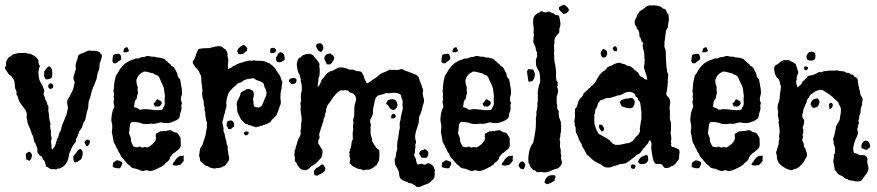

<svg xmlns="http://www.w3.org/2000/svg" viewBox="-25 -682 3591 786"><path d="M95 -61Q106 -56 106 -45Q103 -27 95 -24Q90 -26 87.5 -27Q85 -28 83 -29Q81 -41 81 -44.5Q81 -48 81 -50Q81 -55 85 -55Q89 -59 91 -60ZM304 -72Q315 -67 313.5 -52Q312 -37 306 -29L294 -21Q288 -17 281 -17Q276 -22 275 -33.5Q274 -45 281 -49Q285 -54 287.5 -57.5Q290 -61 292 -64Q297 -71 304 -72ZM334 -84Q328 -82 326 -89Q325 -94 320 -98Q322 -103 326 -107Q330 -111 336 -110Q346 -107 342.5 -98Q339 -89 334 -84ZM176 -411Q187 -406 188.5 -392.5Q190 -379 188 -366Q183 -360 176 -358.5Q169 -357 162 -357L156 -369V-389Q161 -395 165 -401.5Q169 -408 176 -411ZM182 -341Q187 -342 193 -333Q195 -318 179 -318Q171 -323 172.5 -331.5Q174 -340 182 -341ZM79 -466Q84 -463 87 -463Q97 -463 105 -459Q107 -457 109 -456.5Q111 -456 113 -455Q121 -450 124 -446.5Q127 -443 129 -440Q134 -434 132 -428Q133 -426 133 -424Q133 -422 134 -419Q136 -414 139 -412Q137 -409 136 -406Q135 -403 134 -398Q133 -393 133 -389.5Q133 -386 132 -383Q133 -378 133 -374Q133 -370 134 -366Q136 -351 145 -338Q150 -332 151 -326L154 -319Q154 -317 155 -315.5Q156 -314 156 -312Q156 -310 156 -308Q156 -306 155 -304Q151 -295 157 -287Q160 -282 159 -278L165 -267Q167 -264 169 -254Q175 -248 173 -236Q172 -227 175 -217Q175 -211 175.5 -205.5Q176 -200 177 -195L180 -182Q182 -174 181 -169Q180 -166 180.5 -160.5Q181 -155 183 -152Q182 -145 184 -143Q182 -134 184 -128Q187 -118 186 -112Q184 -107 184 -104.5Q184 -102 184 -100Q186 -90 186 -79Q185 -74 190 -70Q195 -79 199 -83Q201 -87 202.5 -91Q204 -95 205 -100Q205 -104 208 -107Q207 -112 209 -114.5Q211 -117 213 -119Q215 -126 216 -131.5Q217 -137 219 -140Q224 -147 225 -151Q225 -159 228 -163Q230 -169 231 -174Q238 -190 241 -197.5Q244 -205 246 -210Q250 -221 251 -230Q254 -238 253 -240.5Q252 -243 252 -247Q252 -250 251 -254.5Q250 -259 250 -262Q250 -274 256 -281Q262 -288 265 -298Q273 -310 276 -322.5Q279 -335 281 -346Q273 -358 277 -372Q281 -386 286 -400Q284 -405 285 -407Q285 -412 284 -414L287 -426Q288 -428 288.5 -431Q289 -434 290 -436Q292 -439 292.5 -442.5Q293 -446 294 -449Q294 -455 299.5 -458.5Q305 -462 311 -464Q319 -466 321 -468Q327 -471 328 -471Q336 -475 339 -475H343Q346 -474 352 -474H360H363H369Q371 -473 373.5 -472Q376 -471 379 -470Q385 -469 385 -463Q390 -463 391.5 -457.5Q393 -452 391 -446Q389 -439 387 -432.5Q385 -426 383 -423Q383 -414 382 -404Q381 -394 376 -387L373 -374Q371 -366 371 -361Q363 -341 361.5 -336Q360 -331 358 -328Q354 -324 354 -316Q350 -312 349 -302Q347 -295 346.5 -292Q346 -289 345 -287Q337 -266 337 -255Q337 -241 333 -230Q330 -222 328.5 -214Q327 -206 326 -201Q325 -189 316 -179Q316 -175 313 -169Q312 -162 308 -156L299 -144Q298 -141 298 -138.5Q298 -136 296 -134Q294 -132 293.5 -129Q293 -126 292 -123Q286 -115 286 -108Q286 -99 279 -94Q272 -84 270 -79.5Q268 -75 266 -71Q263 -61 259 -55Q258 -50 257 -45Q256 -40 255 -35Q252 -23 248 -16Q244 -12 242 -8Q227 9 208 9Q207 12 204 12Q203 12 202.5 11.5Q202 11 201 11Q197 10 191 10Q189 11 186 11Q184 11 184 10Q174 7 173 4Q171 2 169 2Q167 2 165 1Q162 -4 160 -15Q158 -25 152 -28Q148 -38 145 -42Q139 -43 135 -49Q133 -51 131.5 -53.5Q130 -56 128 -59Q128 -66 128 -71Q128 -76 126 -79Q124 -82 123 -86Q122 -90 121 -94Q117 -97 116 -100.5Q115 -104 114 -109Q112 -119 110 -125Q109 -128 106 -131Q103 -142 101 -147Q99 -152 98 -155Q95 -160 92.5 -166.5Q90 -173 88 -179Q86 -185 87 -190Q83 -196 84 -205Q86 -214 84 -220Q82 -227 81 -228Q79 -231 77 -235Q68 -246 59.5 -258Q51 -270 48 -285Q47 -290 42 -295Q44 -301 42 -310Q38 -316 37 -321Q36 -326 36 -329Q36 -336 35 -337Q35 -344 34 -348.5Q33 -353 31 -357Q28 -360 25.5 -363.5Q23 -367 21 -371Q11 -376 7 -384Q6 -386 4.5 -388Q3 -390 1 -393Q-8 -403 -3 -409Q-1 -411 -0.5 -415.5Q0 -420 0 -423V-428Q2 -433 3 -435.5Q4 -438 5 -439Q10 -448 17 -451Q20 -453 23 -455Q26 -457 28 -459Q39 -462 43.5 -463.5Q48 -465 53 -465H57H64Q68 -465 71 -465Q74 -465 79 -466Z M437 -15 453 -26 463 -24Q466 -21 471 -21Q478 -15 474 -8Q472 -4 470.5 -0.5Q469 3 467 6Q464 7 458 7Q449 7 437 2Q436 -1 436.5 -3.5Q437 -6 437 -8Q437 -10 437.5 -11.5Q438 -13 437 -15ZM579 -78Q582 -80 585 -81.5Q588 -83 590 -85Q592 -87 595 -89Q598 -91 601 -93Q603 -98 605.5 -99.5Q608 -101 610 -104Q615 -115 613 -121Q612 -124 612.5 -127Q613 -130 613 -134L629 -143Q631 -145 634 -145Q635 -145 636 -144.5Q637 -144 638 -144Q642 -146 647 -146Q650 -146 651 -145Q658 -147 662.5 -148Q667 -149 674 -149L680 -146Q682 -144 685 -142Q688 -140 693 -140Q698 -140 702 -136Q706 -132 707 -129Q714 -119 714 -117Q715 -109 714.5 -106Q714 -103 715 -101Q715 -98 715 -89Q715 -80 710 -74L697 -63Q691 -57 688 -56Q685 -55 683 -52.5Q681 -50 679 -48L672 -39Q670 -30 667 -26.5Q664 -23 660 -20Q656 -17 652.5 -14Q649 -11 647 -6Q642 -6 640 -3Q635 2 632 2Q620 8 609.5 13Q599 18 586 18Q580 15 574 15Q570 15 568 16Q564 18 560 18Q553 17 548 15Q543 13 537 10L528 8Q515 7 510 0Q506 -6 499 -9Q494 -14 489.5 -20Q485 -26 480 -31Q470 -40 465 -55Q461 -58 459.5 -62Q458 -66 456 -71Q455 -72 451 -79Q450 -83 446 -91Q442 -95 440 -102Q438 -113 437.5 -117.5Q437 -122 436 -126L433 -139Q433 -142 433 -145.5Q433 -149 434 -152Q436 -170 432 -182Q431 -186 431 -189.5Q431 -193 431 -196Q432 -212 435 -223.5Q438 -235 443 -245Q443 -249 442 -252Q440 -260 440 -265Q440 -270 442 -275Q440 -282 440.5 -286.5Q441 -291 442 -298Q440 -302 440 -309Q441 -323 442.5 -338.5Q444 -354 448 -366Q448 -372 452 -376Q455 -379 458 -385Q462 -393 463 -394L470 -404Q485 -423 499 -429Q504 -433 507.5 -434Q511 -435 513 -436L522 -439Q524 -440 527.5 -441.5Q531 -443 535 -443Q538 -443 540 -442Q552 -449 567 -449Q573 -453 579 -453Q583 -453 591 -451Q600 -449 601 -450H604Q611 -450 615 -447Q637 -447 652 -438Q652 -434 658 -432Q660 -430 661.5 -428.5Q663 -427 664 -425Q668 -423 671.5 -420Q675 -417 677 -412Q688 -408 691 -400Q693 -395 695.5 -391Q698 -387 700 -383Q702 -376 702.5 -373.5Q703 -371 703 -368Q704 -366 708 -362Q711 -359 713 -356Q713 -350 715 -342Q717 -334 717 -328Q719 -323 719.5 -315.5Q720 -308 720 -300Q720 -296 718 -290Q713 -276 718 -265Q722 -258 717 -252Q720 -236 716 -228Q714 -223 713 -217.5Q712 -212 711 -207Q709 -196 705 -196Q704 -194 699 -191Q694 -188 688 -185.5Q682 -183 676 -181Q670 -179 668 -179Q666 -178 661 -178Q657 -178 653 -178.5Q649 -179 644 -179Q640 -180 637.5 -180.5Q635 -181 633 -181Q631 -181 630 -180.5Q629 -180 628 -180Q622 -178 616.5 -177Q611 -176 606 -175H602Q597 -175 594 -176Q586 -174 574 -174Q571 -174 562 -175Q553 -176 550 -179Q542 -181 532 -182Q522 -183 515 -183Q508 -178 507 -170Q506 -165 506 -160.5Q506 -156 505 -151Q504 -146 503.5 -141Q503 -136 505 -131Q507 -126 509 -121.5Q511 -117 511 -112Q511 -102 516 -92Q518 -90 519.5 -87.5Q521 -85 522 -82Q531 -79 539 -79Q542 -82 547 -82Q548 -82 552 -80Q556 -78 558 -78Q563 -78 566 -81Q571 -79 572 -79Q573 -79 574 -79Q578 -79 579 -78ZM640 -336 638 -340Q635 -346 632.5 -351.5Q630 -357 628 -363Q623 -374 609 -377Q607 -379 604 -381Q602 -381 601 -382L588 -385Q583 -387 577.5 -388Q572 -389 567 -389Q563 -389 562 -388Q559 -384 554 -384Q543 -375 540.5 -370.5Q538 -366 537 -364L533 -354Q534 -346 534.5 -340Q535 -334 538 -329Q540 -324 538 -319Q539 -316 539 -310Q539 -304 540 -301Q537 -291 537 -291Q536 -286 535.5 -282Q535 -278 533 -276Q527 -270 526 -262Q526 -256 525 -253Q524 -251 524 -248.5Q524 -246 523 -244Q528 -242 536 -240Q544 -236 546 -233H554Q560 -235 563 -235Q566 -235 568 -235Q575 -235 581.5 -234.5Q588 -234 596 -233Q601 -232 607 -231.5Q613 -231 618 -231Q621 -231 624.5 -231Q628 -231 631 -232Q641 -232 641 -236Q641 -238 642 -239.5Q643 -241 644 -243Q649 -248 649.5 -257Q650 -266 649 -269Q649 -283 650 -287Q650 -294 649 -297Q648 -308 646.5 -317.5Q645 -327 640 -336ZM610 -245Q603 -256 604 -258.5Q605 -261 608 -262Q609 -264 610.5 -265Q612 -266 613 -268Q614 -270 615 -271.5Q616 -273 617 -275H619Q623 -275 625 -273Q627 -271 629 -270.5Q631 -270 633 -269Q640 -261 635 -254Q630 -247 622 -245Q618 -247 616 -247Q614 -247 610 -245ZM727 -45Q728 -40 727 -35Q726 -30 727 -28Q729 -24 723 -18Q712 -5 710 -6H705Q699 -4 695 -4Q690 -4 685.5 -5.5Q681 -7 682 -11Q682 -14 686 -17Q693 -24 694 -29Q701 -37 705.5 -40Q710 -43 713 -44Q716 -44 719.5 -44Q723 -44 727 -45ZM462 -462Q467 -460 468 -457Q469 -454 471 -449Q473 -437 465 -434Q458 -430 451 -423H447H440Q439 -424 435 -431Q436 -442 436.5 -447Q437 -452 439 -457Q446 -461 450 -461.5Q454 -462 462 -462ZM499 -487Q498 -483 500 -480Q504 -477 502 -472Q498 -470 495 -469Q494 -468 493 -468H480Q481 -488 493 -488Q497 -488 499 -487Z M906 -164 903 -165Q902 -172 904 -178Q906 -182 905 -185Q914 -189 919 -189Q926 -189 930 -183Q937 -174 931 -163Q923 -156 921 -154.5Q919 -153 917 -153Q909 -153 908 -156.5Q907 -160 906 -164ZM908 -400Q922 -403 926 -409Q930 -413 935 -413Q943 -419 944 -418Q954 -423 957 -424Q959 -424 960.5 -424.5Q962 -425 964 -425Q968 -427 971 -428Q974 -429 975 -429Q990 -434 995 -434H998Q1000 -434 1001.5 -433.5Q1003 -433 1005 -433Q1007 -433 1015 -435Q1019 -434 1022 -433.5Q1025 -433 1029 -433Q1036 -433 1043 -433Q1050 -433 1058 -431Q1064 -430 1070 -425Q1078 -425 1082 -419Q1090 -415 1090 -413Q1099 -407 1105 -396Q1108 -391 1110.5 -387Q1113 -383 1117 -378Q1123 -371 1125 -361Q1127 -352 1131 -348Q1130 -340 1129 -332.5Q1128 -325 1127 -317Q1123 -305 1123 -287Q1123 -284 1123 -280Q1123 -276 1124 -272Q1125 -263 1124 -256Q1119 -245 1117.5 -239Q1116 -233 1114 -228Q1112 -223 1110 -218.5Q1108 -214 1106 -209Q1098 -202 1095 -198Q1093 -196 1091.5 -194.5Q1090 -193 1088 -192Q1083 -182 1073 -177Q1063 -172 1051 -170Q1050 -167 1045 -167H1043Q1040 -168 1036 -164Q1028 -164 1026 -162Q1025 -161 1022 -161Q1020 -161 1015 -164Q1008 -164 1003 -168Q999 -170 993 -170Q991 -172 989 -173Q987 -174 982 -174Q974 -179 970 -184Q966 -189 961 -194Q954 -210 951 -215Q948 -219 946 -227V-237Q944 -241 946 -245Q941 -258 948 -271Q950 -274 951 -277Q952 -280 954 -283Q957 -288 959 -294Q958 -302 964.5 -305.5Q971 -309 976 -312Q979 -314 983.5 -316Q988 -318 993 -318Q998 -318 1001 -315Q1007 -311 1010 -311Q1015 -303 1014 -293Q1013 -283 1011 -276Q1012 -271 1012.5 -266Q1013 -261 1013 -256Q1013 -246 1021 -243Q1030 -242 1033 -242Q1036 -242 1038 -243Q1046 -248 1047.5 -250.5Q1049 -253 1050 -256Q1051 -260 1055 -268Q1059 -280 1062 -285Q1066 -290 1066 -300Q1066 -306 1065 -309Q1063 -313 1063 -317Q1058 -322 1057 -328.5Q1056 -335 1054 -340Q1046 -348 1034 -351Q1023 -354 1013 -362Q1003 -361 992 -359Q981 -357 971 -352Q966 -347 961 -345Q956 -343 948 -340L941 -333Q938 -329 933 -327Q928 -322 924.5 -318Q921 -314 918 -311Q910 -303 905.5 -286.5Q901 -270 901 -258Q904 -251 901 -243Q896 -226 895 -218Q892 -212 890 -201Q889 -191 887 -189Q885 -183 885.5 -179Q886 -175 887 -172L890 -158V-145Q895 -136 896 -125Q897 -120 898.5 -114Q900 -108 902 -103Q902 -91 905 -88Q907 -86 907 -82Q907 -78 907 -73Q907 -69 909 -61Q909 -57 909.5 -53.5Q910 -50 911 -45Q916 -32 910 -22L896 -4Q894 -3 892.5 -2.5Q891 -2 889 -1Q885 1 881 4H878Q873 4 871 6H862Q860 7 858.5 7Q857 7 855 8Q838 6 832.5 3Q827 0 825 -2Q818 -2 814 -6L803 -16Q797 -19 794 -25Q794 -33 793 -35L790 -44Q791 -54 792.5 -63Q794 -72 796 -77Q798 -79 799 -81Q800 -83 801 -85L803 -87Q806 -97 809.5 -107Q813 -117 816 -127L821 -156Q822 -158 822 -164V-181Q821 -184 819.5 -188.5Q818 -193 818 -198Q816 -204 816 -208Q816 -213 815.5 -217.5Q815 -222 814 -227Q811 -234 813 -240Q808 -256 809 -264Q809 -272 805 -278Q803 -288 802.5 -295.5Q802 -303 804 -311Q802 -317 803 -322Q803 -325 802.5 -327.5Q802 -330 801 -334Q800 -341 799.5 -347.5Q799 -354 799 -360Q799 -373 794 -379Q789 -392 784.5 -397.5Q780 -403 775 -406L770 -415Q765 -420 764 -426Q763 -432 771 -440Q776 -454 779 -462.5Q782 -471 787 -481Q799 -484 809.5 -484.5Q820 -485 832 -485Q837 -487 843.5 -488Q850 -489 856 -491Q861 -492 864.5 -492.5Q868 -493 872 -493Q882 -493 888 -487Q890 -484 893 -482.5Q896 -481 899 -479Q909 -465 906 -454Q908 -449 909 -442Q910 -435 909 -428Q908 -421 908 -414Q908 -407 908 -400ZM993 -141Q994 -128 979 -128Q971 -136 974 -136V-140Q979 -144 984 -144Q987 -144 989 -143Q991 -142 993 -141ZM974 -498Q988 -487 987.5 -482Q987 -477 984 -472Q979 -470 978 -468Q974 -464 971 -462Q968 -460 961 -460Q955 -460 952 -461Q943 -470 949 -481Q963 -497 974 -498ZM1083 -464Q1081 -467 1081 -473Q1081 -479 1083 -484Q1087 -486 1094 -486Q1098 -486 1099 -485Q1100 -483 1101.5 -482Q1103 -481 1105 -479Q1105 -468 1098 -466Q1091 -464 1083 -464ZM1125 -469Q1137 -461 1137 -460Q1139 -456 1139 -453Q1142 -441 1139 -435Q1137 -434 1134 -433Q1131 -432 1129 -430Q1126 -427 1118 -427Q1107 -427 1105 -438Q1104 -450 1108 -451Q1112 -452 1110 -457Q1112 -459 1113.5 -460.5Q1115 -462 1116 -464Q1117 -467 1125 -469Z M1181 -339Q1177 -338 1172 -338Q1167 -338 1165 -341Q1163 -343 1161.5 -344.5Q1160 -346 1158 -348Q1157 -355 1162 -358.5Q1167 -362 1173 -363Q1178 -363 1183.5 -361.5Q1189 -360 1189 -353Q1189 -345 1181 -339ZM1282 -369 1279 -363Q1279 -358 1278.5 -352.5Q1278 -347 1277 -342Q1276 -340 1275.5 -334Q1275 -328 1277 -327Q1281 -330 1286 -341Q1289 -349 1291 -353.5Q1293 -358 1299 -363Q1301 -366 1303 -368.5Q1305 -371 1307 -374Q1313 -380 1316 -384Q1318 -385 1320.5 -386Q1323 -387 1325 -389Q1327 -391 1330 -391Q1333 -391 1336 -392Q1346 -397 1350.5 -400Q1355 -403 1360 -405Q1363 -406 1370 -406Q1379 -406 1388 -403.5Q1397 -401 1405 -397H1420Q1431 -394 1433 -391Q1438 -391 1445 -390.5Q1452 -390 1456 -386Q1459 -381 1461 -376.5Q1463 -372 1465 -370V-366Q1473 -342 1480 -341Q1492 -349 1497.5 -353Q1503 -357 1508 -360Q1513 -363 1517.5 -366.5Q1522 -370 1527 -375Q1537 -383 1539 -383Q1547 -386 1551 -387.5Q1555 -389 1559 -391Q1567 -396 1574 -397Q1579 -395 1581 -396H1583H1588Q1590 -396 1592.5 -395.5Q1595 -395 1597 -395Q1606 -395 1613 -398Q1615 -399 1619 -399Q1625 -399 1630 -394Q1654 -386 1663 -382Q1672 -378 1678 -376Q1692 -369 1692 -354Q1693 -352 1694 -350Q1695 -348 1696 -346Q1697 -344 1697 -342.5Q1697 -341 1698 -339Q1701 -333 1702 -328Q1703 -323 1705 -320Q1710 -312 1705 -303Q1707 -288 1709 -281Q1713 -268 1709 -259Q1704 -246 1702 -232Q1700 -227 1698.5 -222Q1697 -217 1695 -212Q1690 -204 1690 -195Q1690 -190 1689.5 -185Q1689 -180 1688 -175Q1684 -164 1680.5 -153Q1677 -142 1675 -130Q1674 -123 1675 -115Q1675 -111 1677 -107Q1680 -101 1675 -90Q1675 -83 1676 -79Q1673 -71 1674 -64Q1674 -54 1670 -49Q1671 -41 1675 -37Q1675 -35 1676 -33.5Q1677 -32 1678 -30Q1678 -20 1684 -9Q1693 -9 1699 -12Q1708 -9 1710 -8.5Q1712 -8 1714 -8Q1718 -8 1721 -11Q1723 -11 1727 -15Q1739 -10 1743.5 -7Q1748 -4 1750 1Q1756 13 1755 17Q1753 21 1755 26Q1754 30 1754 39Q1754 46 1749 51Q1742 57 1737 63Q1730 70 1715 74L1701 80Q1699 81 1695.5 82.5Q1692 84 1687 84Q1683 84 1681 83Q1674 79 1675 77L1674 76Q1664 73 1664 71Q1659 69 1657.5 68.5Q1656 68 1654 68Q1646 68 1643 63Q1629 60 1619 53Q1609 46 1609 30Q1608 20 1605 14Q1602 8 1597 0Q1592 -7 1591.5 -15Q1591 -23 1591 -28Q1589 -32 1594 -35Q1595 -38 1595 -42Q1595 -46 1596 -49Q1596 -52 1596.5 -55.5Q1597 -59 1599 -62Q1602 -73 1601 -79Q1601 -81 1600.5 -83.5Q1600 -86 1601 -90Q1601 -105 1605 -116Q1607 -132 1608.5 -142Q1610 -152 1612 -160Q1609 -177 1615 -193Q1615 -198 1615.5 -201.5Q1616 -205 1617 -208L1620 -221Q1625 -237 1624 -243Q1623 -247 1622.5 -250.5Q1622 -254 1623 -259Q1625 -268 1622 -272Q1618 -281 1618 -284Q1618 -288 1616.5 -292Q1615 -296 1611 -297L1604 -300Q1598 -302 1592 -302H1579Q1571 -300 1562 -300Q1560 -300 1559 -300.5Q1558 -301 1556 -301Q1554 -301 1550 -299Q1543 -296 1536.5 -294.5Q1530 -293 1523 -291Q1515 -286 1512 -278Q1509 -270 1507 -258Q1504 -245 1502.5 -236.5Q1501 -228 1502 -220Q1502 -215 1499 -210Q1498 -208 1497.5 -205.5Q1497 -203 1496 -201Q1490 -194 1490 -184Q1494 -173 1493 -169Q1492 -166 1492 -162Q1492 -151 1492 -140.5Q1492 -130 1495 -122L1498 -113Q1499 -108 1499 -102Q1501 -100 1502.5 -97.5Q1504 -95 1506 -91Q1510 -85 1514 -79Q1518 -73 1523 -71Q1528 -68 1528 -60.5Q1528 -53 1528 -45Q1528 -37 1527.5 -31Q1527 -25 1524 -20Q1520 -14 1519 -10Q1517 -5 1514 -5Q1512 -3 1510.5 -2Q1509 -1 1507 1Q1498 7 1493 10Q1488 13 1483 13Q1479 13 1477 12Q1470 14 1466 15Q1464 15 1464 15Q1460 15 1458 13Q1448 9 1441 9Q1438 8 1427.5 3Q1417 -2 1415 -5Q1413 -9 1410 -11Q1408 -11 1406 -17Q1411 -31 1407 -38Q1404 -44 1407 -51Q1402 -58 1408 -65Q1407 -69 1408 -72Q1412 -76 1412 -84Q1414 -91 1414 -94.5Q1414 -98 1415 -102Q1415 -105 1420 -113Q1419 -116 1419 -119.5Q1419 -123 1419 -126V-139Q1420 -145 1420.5 -149.5Q1421 -154 1421 -157Q1420 -159 1420 -161.5Q1420 -164 1420 -166Q1421 -171 1421.5 -176Q1422 -181 1421 -187Q1420 -195 1425 -206V-215Q1425 -226 1425.5 -238Q1426 -250 1429 -261Q1434 -272 1432.5 -280.5Q1431 -289 1426 -294Q1421 -301 1412 -302Q1405 -303 1400 -311Q1390 -313 1388 -313Q1386 -313 1384.5 -312.5Q1383 -312 1381 -312Q1379 -312 1378.5 -311.5Q1378 -311 1377 -311Q1376 -311 1372 -313Q1356 -305 1347.5 -294.5Q1339 -284 1331 -272Q1323 -259 1317 -253Q1316 -251 1315 -248.5Q1314 -246 1313 -243Q1312 -241 1311 -238.5Q1310 -236 1309 -233Q1311 -223 1306 -218Q1306 -212 1304.5 -206Q1303 -200 1300 -195Q1299 -190 1299 -187Q1299 -184 1298 -182Q1297 -180 1296 -178.5Q1295 -177 1295 -175Q1294 -171 1293 -168.5Q1292 -166 1291 -164Q1290 -160 1289 -157Q1288 -154 1287 -151Q1287 -149 1285 -143Q1283 -139 1282 -134Q1281 -129 1283 -123Q1285 -116 1279 -112Q1279 -105 1278 -102Q1276 -94 1282 -89Q1285 -85 1286 -81Q1289 -76 1291 -73Q1293 -70 1295 -68Q1296 -64 1295 -57Q1295 -40 1286 -32L1269 -14Q1261 -7 1256 -5Q1252 -3 1249 -1Q1246 1 1244 5Q1233 14 1227 15Q1217 15 1208 11Q1207 11 1204 8Q1201 5 1200 3Q1192 -5 1190 -12Q1188 -18 1183 -21Q1182 -26 1182 -30.5Q1182 -35 1182 -39Q1181 -41 1181 -43.5Q1181 -46 1180 -49Q1181 -54 1181 -62Q1181 -68 1185 -72Q1185 -77 1186 -81.5Q1187 -86 1189 -88Q1190 -93 1191 -96.5Q1192 -100 1193 -103Q1194 -106 1195 -109Q1196 -112 1197 -114Q1204 -126 1205 -130Q1206 -134 1206 -136Q1204 -147 1206 -152Q1207 -157 1207.5 -164Q1208 -171 1208 -173Q1207 -176 1209 -182Q1210 -186 1210 -192Q1210 -203 1208.5 -210Q1207 -217 1206 -224Q1204 -237 1207 -248Q1205 -252 1205 -255.5Q1205 -259 1205 -262L1208 -269Q1206 -286 1207 -295Q1208 -304 1210 -309Q1211 -323 1210.5 -329Q1210 -335 1209 -340Q1205 -349 1207 -356Q1205 -361 1204 -364Q1203 -367 1203 -369Q1202 -371 1202 -373.5Q1202 -376 1201 -378Q1197 -380 1197 -384L1194 -391Q1189 -414 1190.5 -423Q1192 -432 1195 -439Q1199 -444 1200 -445.5Q1201 -447 1202 -447Q1203 -447 1203.5 -446.5Q1204 -446 1205 -446Q1214 -458 1222 -458Q1227 -461 1233 -461Q1238 -461 1239 -462Q1253 -461 1260 -452Q1261 -449 1266 -444Q1268 -441 1273 -437Q1274 -434 1276 -431.5Q1278 -429 1280 -426Q1285 -420 1282 -412Q1286 -391 1282 -369ZM1556 -260 1560 -267Q1562 -272 1566 -272Q1572 -276 1580 -276Q1591 -276 1595 -270Q1597 -268 1599 -264.5Q1601 -261 1601 -258Q1605 -247 1596 -238Q1590 -232 1585 -232Q1582 -232 1578 -234Q1570 -238 1568 -244Q1567 -247 1564.5 -249.5Q1562 -252 1560 -254Q1556 -255 1556 -260ZM1596 -207Q1593 -197 1584 -197Q1580 -197 1577 -198Q1575 -207 1578.5 -211.5Q1582 -216 1586 -216Q1589 -216 1590 -215ZM1289 -469Q1282 -472 1279 -474L1277 -477Q1265 -492 1271 -501Q1278 -505 1284 -505Q1290 -505 1293 -501.5Q1296 -498 1297 -494Q1300 -484 1297 -479Q1294 -474 1289 -469ZM1303 -449Q1307 -455 1307 -455Q1314 -462 1321 -462Q1322 -463 1326 -463Q1330 -463 1331 -460Q1336 -458 1340.5 -452Q1345 -446 1342 -438Q1337 -430 1334 -425.5Q1331 -421 1325 -418L1313 -419Q1309 -429 1306 -433Q1302 -439 1303 -449ZM1260 17Q1262 15 1264 13.5Q1266 12 1268 7Q1270 6 1272.5 5Q1275 4 1278 2Q1280 1 1282 -0.5Q1284 -2 1286 -4Q1288 -6 1290 -7.5Q1292 -9 1294 -9Q1295 -9 1299 -7Q1302 -2 1305 3Q1308 8 1306 15Q1302 22 1295.5 26Q1289 30 1281 33Q1277 37 1273 37Q1269 37 1263 35Q1261 32 1260.5 27Q1260 22 1260 17ZM1700 -37Q1699 -39 1698 -41.5Q1697 -44 1695 -46Q1691 -50 1691 -56Q1697 -65 1700 -66.5Q1703 -68 1705 -68Q1710 -68 1714 -72Q1725 -66 1726 -62L1729 -55Q1727 -43 1724.5 -39.5Q1722 -36 1717 -36Q1712 -36 1708.5 -36Q1705 -36 1700 -37Z M1784 -15 1800 -26 1810 -24Q1813 -21 1818 -21Q1825 -15 1821 -8Q1819 -4 1817.5 -0.5Q1816 3 1814 6Q1811 7 1805 7Q1796 7 1784 2Q1783 -1 1783.5 -3.5Q1784 -6 1784 -8Q1784 -10 1784.5 -11.5Q1785 -13 1784 -15ZM1926 -78Q1929 -80 1932 -81.5Q1935 -83 1937 -85Q1939 -87 1942 -89Q1945 -91 1948 -93Q1950 -98 1952.5 -99.5Q1955 -101 1957 -104Q1962 -115 1960 -121Q1959 -124 1959.5 -127Q1960 -130 1960 -134L1976 -143Q1978 -145 1981 -145Q1982 -145 1983 -144.5Q1984 -144 1985 -144Q1989 -146 1994 -146Q1997 -146 1998 -145Q2005 -147 2009.5 -148Q2014 -149 2021 -149L2027 -146Q2029 -144 2032 -142Q2035 -140 2040 -140Q2045 -140 2049 -136Q2053 -132 2054 -129Q2061 -119 2061 -117Q2062 -109 2061.5 -106Q2061 -103 2062 -101Q2062 -98 2062 -89Q2062 -80 2057 -74L2044 -63Q2038 -57 2035 -56Q2032 -55 2030 -52.5Q2028 -50 2026 -48L2019 -39Q2017 -30 2014 -26.5Q2011 -23 2007 -20Q2003 -17 1999.5 -14Q1996 -11 1994 -6Q1989 -6 1987 -3Q1982 2 1979 2Q1967 8 1956.5 13Q1946 18 1933 18Q1927 15 1921 15Q1917 15 1915 16Q1911 18 1907 18Q1900 17 1895 15Q1890 13 1884 10L1875 8Q1862 7 1857 0Q1853 -6 1846 -9Q1841 -14 1836.5 -20Q1832 -26 1827 -31Q1817 -40 1812 -55Q1808 -58 1806.5 -62Q1805 -66 1803 -71Q1802 -72 1798 -79Q1797 -83 1793 -91Q1789 -95 1787 -102Q1785 -113 1784.5 -117.5Q1784 -122 1783 -126L1780 -139Q1780 -142 1780 -145.5Q1780 -149 1781 -152Q1783 -170 1779 -182Q1778 -186 1778 -189.5Q1778 -193 1778 -196Q1779 -212 1782 -223.5Q1785 -235 1790 -245Q1790 -249 1789 -252Q1787 -260 1787 -265Q1787 -270 1789 -275Q1787 -282 1787.5 -286.5Q1788 -291 1789 -298Q1787 -302 1787 -309Q1788 -323 1789.5 -338.5Q1791 -354 1795 -366Q1795 -372 1799 -376Q1802 -379 1805 -385Q1809 -393 1810 -394L1817 -404Q1832 -423 1846 -429Q1851 -433 1854.5 -434Q1858 -435 1860 -436L1869 -439Q1871 -440 1874.5 -441.5Q1878 -443 1882 -443Q1885 -443 1887 -442Q1899 -449 1914 -449Q1920 -453 1926 -453Q1930 -453 1938 -451Q1947 -449 1948 -450H1951Q1958 -450 1962 -447Q1984 -447 1999 -438Q1999 -434 2005 -432Q2007 -430 2008.5 -428.5Q2010 -427 2011 -425Q2015 -423 2018.5 -420Q2022 -417 2024 -412Q2035 -408 2038 -400Q2040 -395 2042.5 -391Q2045 -387 2047 -383Q2049 -376 2049.5 -373.5Q2050 -371 2050 -368Q2051 -366 2055 -362Q2058 -359 2060 -356Q2060 -350 2062 -342Q2064 -334 2064 -328Q2066 -323 2066.5 -315.5Q2067 -308 2067 -300Q2067 -296 2065 -290Q2060 -276 2065 -265Q2069 -258 2064 -252Q2067 -236 2063 -228Q2061 -223 2060 -217.5Q2059 -212 2058 -207Q2056 -196 2052 -196Q2051 -194 2046 -191Q2041 -188 2035 -185.5Q2029 -183 2023 -181Q2017 -179 2015 -179Q2013 -178 2008 -178Q2004 -178 2000 -178.5Q1996 -179 1991 -179Q1987 -180 1984.5 -180.5Q1982 -181 1980 -181Q1978 -181 1977 -180.5Q1976 -180 1975 -180Q1969 -178 1963.5 -177Q1958 -176 1953 -175H1949Q1944 -175 1941 -176Q1933 -174 1921 -174Q1918 -174 1909 -175Q1900 -176 1897 -179Q1889 -181 1879 -182Q1869 -183 1862 -183Q1855 -178 1854 -170Q1853 -165 1853 -160.5Q1853 -156 1852 -151Q1851 -146 1850.5 -141Q1850 -136 1852 -131Q1854 -126 1856 -121.5Q1858 -117 1858 -112Q1858 -102 1863 -92Q1865 -90 1866.5 -87.5Q1868 -85 1869 -82Q1878 -79 1886 -79Q1889 -82 1894 -82Q1895 -82 1899 -80Q1903 -78 1905 -78Q1910 -78 1913 -81Q1918 -79 1919 -79Q1920 -79 1921 -79Q1925 -79 1926 -78ZM1987 -336 1985 -340Q1982 -346 1979.5 -351.5Q1977 -357 1975 -363Q1970 -374 1956 -377Q1954 -379 1951 -381Q1949 -381 1948 -382L1935 -385Q1930 -387 1924.5 -388Q1919 -389 1914 -389Q1910 -389 1909 -388Q1906 -384 1901 -384Q1890 -375 1887.5 -370.5Q1885 -366 1884 -364L1880 -354Q1881 -346 1881.5 -340Q1882 -334 1885 -329Q1887 -324 1885 -319Q1886 -316 1886 -310Q1886 -304 1887 -301Q1884 -291 1884 -291Q1883 -286 1882.5 -282Q1882 -278 1880 -276Q1874 -270 1873 -262Q1873 -256 1872 -253Q1871 -251 1871 -248.5Q1871 -246 1870 -244Q1875 -242 1883 -240Q1891 -236 1893 -233H1901Q1907 -235 1910 -235Q1913 -235 1915 -235Q1922 -235 1928.5 -234.5Q1935 -234 1943 -233Q1948 -232 1954 -231.5Q1960 -231 1965 -231Q1968 -231 1971.5 -231Q1975 -231 1978 -232Q1988 -232 1988 -236Q1988 -238 1989 -239.5Q1990 -241 1991 -243Q1996 -248 1996.5 -257Q1997 -266 1996 -269Q1996 -283 1997 -287Q1997 -294 1996 -297Q1995 -308 1993.5 -317.5Q1992 -327 1987 -336ZM1957 -245Q1950 -256 1951 -258.5Q1952 -261 1955 -262Q1956 -264 1957.5 -265Q1959 -266 1960 -268Q1961 -270 1962 -271.5Q1963 -273 1964 -275H1966Q1970 -275 1972 -273Q1974 -271 1976 -270.5Q1978 -270 1980 -269Q1987 -261 1982 -254Q1977 -247 1969 -245Q1965 -247 1963 -247Q1961 -247 1957 -245ZM2074 -45Q2075 -40 2074 -35Q2073 -30 2074 -28Q2076 -24 2070 -18Q2059 -5 2057 -6H2052Q2046 -4 2042 -4Q2037 -4 2032.5 -5.5Q2028 -7 2029 -11Q2029 -14 2033 -17Q2040 -24 2041 -29Q2048 -37 2052.5 -40Q2057 -43 2060 -44Q2063 -44 2066.5 -44Q2070 -44 2074 -45ZM1809 -462Q1814 -460 1815 -457Q1816 -454 1818 -449Q1820 -437 1812 -434Q1805 -430 1798 -423H1794H1787Q1786 -424 1782 -431Q1783 -442 1783.5 -447Q1784 -452 1786 -457Q1793 -461 1797 -461.5Q1801 -462 1809 -462ZM1846 -487Q1845 -483 1847 -480Q1851 -477 1849 -472Q1845 -470 1842 -469Q1841 -468 1840 -468H1827Q1828 -488 1840 -488Q1844 -488 1846 -487Z M2111 -21H2114Q2118 -21 2119 -18Q2122 -13 2125 -13Q2126 -5 2124 0Q2122 5 2119 10Q2118 11 2116 11Q2114 11 2112 10L2104 7Q2097 -5 2098 -7Q2101 -15 2106 -18ZM2138 -349Q2136 -363 2135 -370.5Q2134 -378 2133 -383Q2131 -392 2138 -399Q2144 -398 2148 -398Q2152 -398 2154 -398Q2159 -398 2160 -392Q2167 -382 2163.5 -368Q2160 -354 2152 -349H2149Q2146 -349 2145 -348Q2143 -347 2143 -347Q2142 -347 2138 -349ZM2263 -619Q2266 -608 2268.5 -593Q2271 -578 2265 -566Q2265 -561 2265 -557.5Q2265 -554 2264 -548Q2256 -540 2249.5 -531Q2243 -522 2245 -508Q2242 -498 2243 -488Q2245 -476 2243 -467Q2243 -453 2244 -440Q2245 -427 2248 -416Q2250 -405 2251 -394Q2252 -383 2251 -370Q2252 -361 2252.5 -355.5Q2253 -350 2258 -347Q2257 -343 2258 -337Q2260 -331 2255 -328L2258 -320Q2258 -315 2260 -313Q2260 -307 2259 -302.5Q2258 -298 2256 -293Q2254 -288 2254 -284.5Q2254 -281 2254 -277V-272Q2254 -263 2254 -260Q2254 -257 2255 -256Q2257 -245 2256 -245Q2255 -239 2257.5 -234.5Q2260 -230 2262 -227Q2262 -219 2262.5 -210Q2263 -201 2267 -194Q2272 -182 2271 -177Q2270 -171 2273 -166Q2271 -162 2272 -154Q2272 -150 2271.5 -146.5Q2271 -143 2271 -140Q2270 -138 2269.5 -136Q2269 -134 2269 -129Q2269 -123 2268 -120Q2266 -114 2266 -110Q2268 -104 2268 -101.5Q2268 -99 2268 -97Q2266 -83 2269 -75Q2272 -65 2270 -55Q2272 -50 2272.5 -45Q2273 -40 2271 -35Q2274 -27 2275 -20.5Q2276 -14 2273 -7Q2265 4 2258.5 7Q2252 10 2247 10Q2232 16 2224 20Q2214 24 2203 24Q2195 22 2190 22Q2184 23 2182 23Q2180 23 2178 23Q2175 23 2171 21Q2169 20 2168.5 19Q2168 18 2166 16Q2160 14 2158 14Q2149 4 2145.5 0Q2142 -4 2143 -7Q2143 -13 2139 -13Q2136 -34 2140.5 -58Q2145 -82 2158 -98Q2163 -124 2166 -142Q2169 -160 2169 -179V-190Q2168 -196 2169 -200Q2172 -213 2171 -217Q2170 -221 2171 -225Q2175 -237 2175 -248V-260Q2175 -266 2177 -268Q2177 -278 2176.5 -281.5Q2176 -285 2177 -287V-291Q2176 -299 2176.5 -308Q2177 -317 2180 -325Q2180 -332 2185 -342Q2186 -347 2186.5 -351Q2187 -355 2186 -360V-370Q2184 -383 2183 -387Q2182 -391 2180 -393Q2178 -395 2176.5 -397.5Q2175 -400 2175 -404Q2171 -407 2170 -414Q2169 -421 2169 -426V-438Q2171 -444 2172.5 -447.5Q2174 -451 2174 -453Q2174 -459 2173.5 -461.5Q2173 -464 2174 -466Q2174 -470 2170 -473Q2168 -484 2167.5 -487Q2167 -490 2165 -495Q2158 -506 2158 -514Q2159 -516 2159 -519.5Q2159 -523 2159 -526Q2159 -532 2161 -536Q2160 -542 2159.5 -547.5Q2159 -553 2160 -559Q2160 -565 2159.5 -570.5Q2159 -576 2158 -582Q2158 -587 2157 -589L2158 -601Q2158 -612 2166 -620Q2172 -626 2173 -626Q2176 -630 2180 -630Q2183 -630 2186 -634Q2190 -636 2192 -636Q2194 -636 2194.5 -635.5Q2195 -635 2197 -635Q2200 -633 2202.5 -632Q2205 -631 2208 -631Q2210 -631 2214 -633Q2222 -635 2225 -634Q2228 -633 2231 -631Q2234 -629 2236.5 -628Q2239 -627 2243 -627Q2245 -622 2250.5 -620.5Q2256 -619 2263 -619ZM2264 -653Q2278 -662 2283 -662Q2285 -662 2289 -660Q2290 -659 2292 -657.5Q2294 -656 2297 -653Q2307 -644 2302 -636Q2300 -634 2298 -632Q2296 -630 2293 -628Q2289 -625 2281 -625Q2278 -629 2275.5 -631Q2273 -633 2271 -635Q2269 -637 2266.5 -640Q2264 -643 2263 -646Q2262 -647 2264 -653ZM2247 36Q2251 43 2248 47Q2245 52 2245 58Q2242 59 2239.5 60.5Q2237 62 2235 64Q2228 69 2223 69Q2220 72 2217 72Q2214 72 2210.5 70Q2207 68 2204 66Q2206 49 2215 42Q2224 35 2237 35Q2239 35 2242 35.5Q2245 36 2247 36Z M2422 -14V-15Q2409 -22 2403.5 -26Q2398 -30 2394 -35Q2386 -43 2377 -49Q2375 -53 2374 -55.5Q2373 -58 2372 -60Q2369 -64 2365 -72L2359 -82Q2355 -86 2357 -90Q2352 -97 2349 -105Q2345 -108 2343 -116Q2343 -122 2340 -126Q2337 -130 2335 -135Q2332 -140 2332 -145Q2332 -161 2330 -165Q2326 -170 2328 -178Q2325 -185 2326 -186Q2328 -197 2328 -197L2329 -209Q2328 -213 2328 -219Q2329 -224 2329 -232Q2329 -239 2335 -242Q2337 -248 2339 -254Q2341 -260 2343 -267Q2345 -272 2347.5 -275Q2350 -278 2352 -281Q2360 -287 2362 -294Q2365 -303 2371 -306Q2373 -308 2375 -309Q2377 -310 2377 -312Q2379 -315 2383 -315Q2384 -322 2390 -322Q2395 -331 2402 -334Q2406 -338 2409 -342Q2412 -346 2415 -351Q2420 -361 2428 -373Q2436 -385 2445 -390Q2455 -396 2461 -406Q2467 -410 2475 -412Q2482 -414 2487 -419L2496 -422Q2502 -425 2510 -425Q2519 -425 2519 -422Q2527 -420 2532 -419Q2537 -418 2542 -413L2553 -411Q2558 -409 2561.5 -406Q2565 -403 2570 -400Q2572 -394 2576 -394L2581 -389Q2587 -387 2592 -377Q2593 -369 2604 -367Q2607 -364 2613 -360Q2615 -357 2618.5 -356.5Q2622 -356 2625 -356Q2624 -366 2620 -377Q2617 -384 2615 -394Q2609 -405 2612 -414Q2615 -422 2613 -430Q2615 -437 2614 -440Q2612 -446 2613 -451Q2613 -465 2610 -475Q2606 -484 2606 -494Q2606 -501 2607 -505Q2609 -510 2602 -510Q2599 -525 2595 -530Q2591 -534 2593 -539Q2591 -543 2592 -547Q2590 -555 2588 -558Q2586 -561 2584 -563Q2580 -566 2581 -572Q2573 -580 2573 -589.5Q2573 -599 2578 -607Q2582 -613 2585 -623Q2592 -631 2593 -634Q2593 -638 2598 -638Q2603 -642 2607 -644.5Q2611 -647 2615 -650Q2618 -654 2622.5 -656Q2627 -658 2632 -660H2652Q2667 -660 2679 -655Q2683 -653 2689 -647Q2702 -646 2704 -633L2712 -621V-616Q2714 -604 2712.5 -594.5Q2711 -585 2709 -578Q2711 -571 2707 -567Q2705 -565 2703.5 -561.5Q2702 -558 2701 -554Q2701 -546 2700 -545Q2700 -543 2699 -540.5Q2698 -538 2699 -536Q2697 -524 2696.5 -518Q2696 -512 2695 -507Q2695 -505 2695.5 -503Q2696 -501 2695 -499V-490Q2700 -480 2700.5 -469.5Q2701 -459 2701 -448V-443L2703 -414Q2703 -403 2706 -397Q2704 -389 2707 -386Q2711 -381 2710.5 -373Q2710 -365 2710 -363Q2709 -361 2708.5 -357Q2708 -353 2709 -351V-344Q2707 -334 2708 -332L2705 -310Q2699 -294 2708 -287Q2710 -286 2711 -284.5Q2712 -283 2714 -281Q2719 -271 2718.5 -261.5Q2718 -252 2716 -242Q2717 -238 2717 -233Q2718 -223 2717.5 -214Q2717 -205 2717 -197L2720 -185Q2722 -179 2722 -172V-155Q2722 -150 2721.5 -146.5Q2721 -143 2720 -138Q2723 -129 2723 -116V-110Q2723 -107 2721 -103Q2723 -100 2723 -94Q2720 -80 2730 -80Q2736 -80 2740 -77Q2743 -75 2749 -73Q2754 -72 2755.5 -67.5Q2757 -63 2757 -58Q2756 -53 2755.5 -47.5Q2755 -42 2755 -36Q2755 -30 2751 -26Q2742 -11 2729 -3Q2726 -3 2724.5 -2Q2723 -1 2721 0Q2715 5 2705 6Q2698 6 2695.5 4.5Q2693 3 2689 -3Q2687 -8 2682 -9.5Q2677 -11 2672 -11H2660Q2651 -18 2650 -25Q2648 -30 2647.5 -34Q2647 -38 2646 -43L2643 -59Q2640 -76 2642 -88Q2643 -98 2636 -109Q2631 -104 2630 -101L2626 -93Q2617 -84 2616 -82Q2615 -78 2610 -76L2602 -64Q2600 -61 2598 -58.5Q2596 -56 2594 -54Q2588 -51 2584 -49Q2580 -47 2578 -44Q2566 -34 2557 -27.5Q2548 -21 2538 -14Q2533 -13 2529.5 -12Q2526 -11 2521 -11Q2516 -11 2511.5 -10Q2507 -9 2505 -6Q2497 -6 2494 -3H2487Q2479 2 2474 3Q2469 4 2464 4Q2453 4 2445.5 -1Q2438 -6 2431 -11ZM2577 -287Q2576 -291 2575.5 -293.5Q2575 -296 2573 -298Q2562 -306 2552 -306Q2547 -306 2543 -305Q2539 -304 2535 -303Q2527 -299 2519.5 -295Q2512 -291 2502 -291Q2492 -286 2488 -286Q2486 -285 2483.5 -284.5Q2481 -284 2479 -283Q2469 -280 2467 -281H2461Q2450 -279 2447 -276Q2443 -274 2434 -272Q2432 -270 2430 -267.5Q2428 -265 2426 -263Q2421 -256 2421 -250L2418 -242Q2415 -237 2413 -235Q2412 -231 2411.5 -228Q2411 -225 2411 -222Q2411 -215 2407 -211Q2408 -208 2408.5 -204Q2409 -200 2408 -197Q2407 -190 2408 -184Q2409 -180 2409 -174Q2409 -170 2411 -166L2415 -156Q2418 -147 2418 -147L2420 -145Q2425 -133 2428 -133Q2442 -125 2452 -119.5Q2462 -114 2472 -107Q2474 -101 2477 -100Q2481 -98 2483 -94Q2488 -92 2490.5 -91Q2493 -90 2494 -89Q2512 -88 2525 -92Q2533 -94 2539 -95Q2545 -96 2552 -97Q2554 -99 2557.5 -101Q2561 -103 2564 -104Q2572 -113 2575.5 -118Q2579 -123 2584 -127Q2592 -133 2595 -145Q2594 -154 2595 -163Q2596 -168 2597 -172Q2598 -176 2598 -181Q2601 -193 2601 -196Q2600 -210 2601 -218Q2601 -223 2600.5 -226.5Q2600 -230 2599 -235Q2598 -239 2598 -248Q2596 -256 2596 -260Q2594 -267 2590 -270Q2586 -274 2586 -281ZM2440 -170Q2445 -162 2447 -159Q2449 -156 2447 -149Q2446 -147 2438 -143Q2430 -154 2427.5 -159.5Q2425 -165 2428 -171Q2433 -171 2435 -172ZM2513 -261 2515 -269Q2523 -275 2525 -275H2529Q2532 -278 2536 -278Q2542 -278 2545 -278.5Q2548 -279 2552 -280Q2554 -281 2558 -281Q2565 -281 2569 -275Q2571 -271 2574 -268Q2572 -263 2573 -260Q2573 -256 2572 -253Q2567 -244 2565.5 -242.5Q2564 -241 2556 -239H2544Q2536 -242 2534 -242.5Q2532 -243 2531 -243Q2526 -243 2523 -245.5Q2520 -248 2518 -250Q2515 -256 2515 -258ZM2577 0Q2573 6 2573 9H2569Q2561 9 2559 5.5Q2557 2 2558 0Q2560 -9 2561 -9Q2577 -10 2577 0ZM2626 -46Q2628 -36 2628 -36Q2630 -26 2625 -19.5Q2620 -13 2612 -11Q2609 -10 2603 -10Q2591 -10 2587 -20Q2595 -42 2615 -45Q2617 -48 2618 -48Q2619 -48 2619.5 -47.5Q2620 -47 2621 -47ZM2444 -482Q2455 -479 2458.5 -472.5Q2462 -466 2460 -459Q2456 -446 2446 -446Q2444 -446 2443.5 -446.5Q2443 -447 2441 -447Q2436 -452 2434.5 -460.5Q2433 -469 2438 -474ZM2497 -471Q2492 -473 2488 -475Q2484 -477 2483 -485Q2489 -493 2492 -493Q2494 -493 2496 -491Q2502 -487 2502 -477Q2500 -472 2497 -471Z M2807 -15 2823 -26 2833 -24Q2836 -21 2841 -21Q2848 -15 2844 -8Q2842 -4 2840.5 -0.5Q2839 3 2837 6Q2834 7 2828 7Q2819 7 2807 2Q2806 -1 2806.5 -3.5Q2807 -6 2807 -8Q2807 -10 2807.5 -11.5Q2808 -13 2807 -15ZM2949 -78Q2952 -80 2955 -81.5Q2958 -83 2960 -85Q2962 -87 2965 -89Q2968 -91 2971 -93Q2973 -98 2975.5 -99.5Q2978 -101 2980 -104Q2985 -115 2983 -121Q2982 -124 2982.5 -127Q2983 -130 2983 -134L2999 -143Q3001 -145 3004 -145Q3005 -145 3006 -144.5Q3007 -144 3008 -144Q3012 -146 3017 -146Q3020 -146 3021 -145Q3028 -147 3032.5 -148Q3037 -149 3044 -149L3050 -146Q3052 -144 3055 -142Q3058 -140 3063 -140Q3068 -140 3072 -136Q3076 -132 3077 -129Q3084 -119 3084 -117Q3085 -109 3084.5 -106Q3084 -103 3085 -101Q3085 -98 3085 -89Q3085 -80 3080 -74L3067 -63Q3061 -57 3058 -56Q3055 -55 3053 -52.5Q3051 -50 3049 -48L3042 -39Q3040 -30 3037 -26.5Q3034 -23 3030 -20Q3026 -17 3022.5 -14Q3019 -11 3017 -6Q3012 -6 3010 -3Q3005 2 3002 2Q2990 8 2979.5 13Q2969 18 2956 18Q2950 15 2944 15Q2940 15 2938 16Q2934 18 2930 18Q2923 17 2918 15Q2913 13 2907 10L2898 8Q2885 7 2880 0Q2876 -6 2869 -9Q2864 -14 2859.5 -20Q2855 -26 2850 -31Q2840 -40 2835 -55Q2831 -58 2829.5 -62Q2828 -66 2826 -71Q2825 -72 2821 -79Q2820 -83 2816 -91Q2812 -95 2810 -102Q2808 -113 2807.5 -117.5Q2807 -122 2806 -126L2803 -139Q2803 -142 2803 -145.5Q2803 -149 2804 -152Q2806 -170 2802 -182Q2801 -186 2801 -189.5Q2801 -193 2801 -196Q2802 -212 2805 -223.5Q2808 -235 2813 -245Q2813 -249 2812 -252Q2810 -260 2810 -265Q2810 -270 2812 -275Q2810 -282 2810.5 -286.5Q2811 -291 2812 -298Q2810 -302 2810 -309Q2811 -323 2812.5 -338.5Q2814 -354 2818 -366Q2818 -372 2822 -376Q2825 -379 2828 -385Q2832 -393 2833 -394L2840 -404Q2855 -423 2869 -429Q2874 -433 2877.5 -434Q2881 -435 2883 -436L2892 -439Q2894 -440 2897.5 -441.5Q2901 -443 2905 -443Q2908 -443 2910 -442Q2922 -449 2937 -449Q2943 -453 2949 -453Q2953 -453 2961 -451Q2970 -449 2971 -450H2974Q2981 -450 2985 -447Q3007 -447 3022 -438Q3022 -434 3028 -432Q3030 -430 3031.5 -428.5Q3033 -427 3034 -425Q3038 -423 3041.5 -420Q3045 -417 3047 -412Q3058 -408 3061 -400Q3063 -395 3065.5 -391Q3068 -387 3070 -383Q3072 -376 3072.5 -373.5Q3073 -371 3073 -368Q3074 -366 3078 -362Q3081 -359 3083 -356Q3083 -350 3085 -342Q3087 -334 3087 -328Q3089 -323 3089.5 -315.5Q3090 -308 3090 -300Q3090 -296 3088 -290Q3083 -276 3088 -265Q3092 -258 3087 -252Q3090 -236 3086 -228Q3084 -223 3083 -217.5Q3082 -212 3081 -207Q3079 -196 3075 -196Q3074 -194 3069 -191Q3064 -188 3058 -185.5Q3052 -183 3046 -181Q3040 -179 3038 -179Q3036 -178 3031 -178Q3027 -178 3023 -178.5Q3019 -179 3014 -179Q3010 -180 3007.5 -180.5Q3005 -181 3003 -181Q3001 -181 3000 -180.5Q2999 -180 2998 -180Q2992 -178 2986.5 -177Q2981 -176 2976 -175H2972Q2967 -175 2964 -176Q2956 -174 2944 -174Q2941 -174 2932 -175Q2923 -176 2920 -179Q2912 -181 2902 -182Q2892 -183 2885 -183Q2878 -178 2877 -170Q2876 -165 2876 -160.5Q2876 -156 2875 -151Q2874 -146 2873.5 -141Q2873 -136 2875 -131Q2877 -126 2879 -121.5Q2881 -117 2881 -112Q2881 -102 2886 -92Q2888 -90 2889.5 -87.5Q2891 -85 2892 -82Q2901 -79 2909 -79Q2912 -82 2917 -82Q2918 -82 2922 -80Q2926 -78 2928 -78Q2933 -78 2936 -81Q2941 -79 2942 -79Q2943 -79 2944 -79Q2948 -79 2949 -78ZM3010 -336 3008 -340Q3005 -346 3002.5 -351.5Q3000 -357 2998 -363Q2993 -374 2979 -377Q2977 -379 2974 -381Q2972 -381 2971 -382L2958 -385Q2953 -387 2947.5 -388Q2942 -389 2937 -389Q2933 -389 2932 -388Q2929 -384 2924 -384Q2913 -375 2910.5 -370.5Q2908 -366 2907 -364L2903 -354Q2904 -346 2904.5 -340Q2905 -334 2908 -329Q2910 -324 2908 -319Q2909 -316 2909 -310Q2909 -304 2910 -301Q2907 -291 2907 -291Q2906 -286 2905.5 -282Q2905 -278 2903 -276Q2897 -270 2896 -262Q2896 -256 2895 -253Q2894 -251 2894 -248.5Q2894 -246 2893 -244Q2898 -242 2906 -240Q2914 -236 2916 -233H2924Q2930 -235 2933 -235Q2936 -235 2938 -235Q2945 -235 2951.5 -234.5Q2958 -234 2966 -233Q2971 -232 2977 -231.5Q2983 -231 2988 -231Q2991 -231 2994.5 -231Q2998 -231 3001 -232Q3011 -232 3011 -236Q3011 -238 3012 -239.5Q3013 -241 3014 -243Q3019 -248 3019.5 -257Q3020 -266 3019 -269Q3019 -283 3020 -287Q3020 -294 3019 -297Q3018 -308 3016.5 -317.5Q3015 -327 3010 -336ZM2980 -245Q2973 -256 2974 -258.5Q2975 -261 2978 -262Q2979 -264 2980.5 -265Q2982 -266 2983 -268Q2984 -270 2985 -271.5Q2986 -273 2987 -275H2989Q2993 -275 2995 -273Q2997 -271 2999 -270.5Q3001 -270 3003 -269Q3010 -261 3005 -254Q3000 -247 2992 -245Q2988 -247 2986 -247Q2984 -247 2980 -245ZM3097 -45Q3098 -40 3097 -35Q3096 -30 3097 -28Q3099 -24 3093 -18Q3082 -5 3080 -6H3075Q3069 -4 3065 -4Q3060 -4 3055.5 -5.5Q3051 -7 3052 -11Q3052 -14 3056 -17Q3063 -24 3064 -29Q3071 -37 3075.5 -40Q3080 -43 3083 -44Q3086 -44 3089.5 -44Q3093 -44 3097 -45ZM2832 -462Q2837 -460 2838 -457Q2839 -454 2841 -449Q2843 -437 2835 -434Q2828 -430 2821 -423H2817H2810Q2809 -424 2805 -431Q2806 -442 2806.5 -447Q2807 -452 2809 -457Q2816 -461 2820 -461.5Q2824 -462 2832 -462ZM2869 -487Q2868 -483 2870 -480Q2874 -477 2872 -472Q2868 -470 2865 -469Q2864 -468 2863 -468H2850Q2851 -488 2863 -488Q2867 -488 2869 -487Z M3297 -249 3293 -254Q3297 -279 3322 -279L3326 -275Q3332 -265 3329 -259Q3325 -251 3324 -248Q3317 -241 3307 -241Q3297 -241 3297 -249ZM3237 -357Q3233 -350 3235 -340.5Q3237 -331 3240 -324L3249 -332Q3253 -335 3256 -339Q3259 -346 3261 -349Q3263 -352 3268 -354Q3272 -360 3278 -364Q3280 -371 3288 -372.5Q3296 -374 3303 -375Q3314 -380 3318.5 -382Q3323 -384 3325 -386Q3327 -387 3331 -387Q3335 -387 3337 -386Q3345 -390 3352 -391Q3357 -391 3360.5 -391.5Q3364 -392 3368 -393H3386Q3389 -393 3392.5 -393Q3396 -393 3399 -394Q3414 -392 3415 -391Q3421 -391 3428 -390Q3435 -389 3440 -384H3444Q3449 -384 3453 -382Q3459 -376 3467 -376Q3473 -366 3479 -365Q3484 -363 3485.5 -358.5Q3487 -354 3487 -349Q3486 -344 3489 -339Q3488 -336 3490 -330Q3491 -327 3491.5 -324.5Q3492 -322 3492 -319Q3496 -308 3496 -304Q3497 -292 3502 -287Q3506 -281 3507 -275Q3504 -263 3504 -258Q3504 -251 3503 -249Q3498 -239 3498 -228Q3498 -217 3493 -209Q3493 -205 3492.5 -202Q3492 -199 3492 -196Q3489 -191 3489.5 -186.5Q3490 -182 3491 -178Q3491 -173 3488 -171Q3487 -163 3486.5 -160Q3486 -157 3484 -154Q3490 -139 3484 -126Q3482 -122 3481 -119Q3480 -116 3478 -113Q3475 -106 3472.5 -97.5Q3470 -89 3468 -79Q3467 -70 3470 -58Q3474 -54 3481 -54Q3492 -47 3497 -47H3508Q3516 -47 3521 -42Q3526 -37 3526 -32Q3524 -19 3527 -9Q3529 -4 3530 4.5Q3531 13 3528 19Q3526 22 3524.5 25Q3523 28 3521 32Q3518 32 3516 37Q3510 45 3507.5 48.5Q3505 52 3504 54Q3503 57 3498 59Q3494 60 3490.5 60.5Q3487 61 3482 61Q3475 61 3469 58Q3464 57 3460.5 57Q3457 57 3454 56Q3447 56 3446 52Q3431 49 3428 42Q3418 37 3410 33Q3402 29 3399 20Q3397 18 3394.5 16Q3392 14 3392 9Q3390 2 3390 -2.5Q3390 -7 3389 -9Q3386 -17 3386.5 -24Q3387 -31 3389 -36V-46Q3387 -50 3392 -52Q3394 -62 3393.5 -73Q3393 -84 3387 -93Q3389 -98 3388 -100Q3384 -113 3388 -121Q3390 -125 3390.5 -128.5Q3391 -132 3392 -135Q3394 -141 3394 -144Q3393 -147 3396 -152Q3396 -165 3400 -170Q3407 -181 3407 -182Q3411 -187 3412 -191Q3413 -195 3414 -200Q3414 -205 3416 -215Q3417 -217 3417 -224Q3419 -241 3413 -248Q3409 -254 3407 -263L3382 -286Q3374 -293 3369.5 -296Q3365 -299 3360 -302Q3355 -305 3351 -307.5Q3347 -310 3342 -314H3334Q3332 -314 3330 -314Q3328 -314 3326 -313Q3318 -310 3313.5 -308.5Q3309 -307 3305 -303Q3302 -300 3298 -298Q3291 -292 3291 -292Q3289 -289 3287 -285Q3286 -283 3284.5 -281Q3283 -279 3281 -277L3278 -269Q3277 -267 3277 -265Q3277 -263 3276 -261Q3271 -254 3271 -250Q3263 -234 3263 -227Q3263 -220 3259 -212Q3259 -201 3263 -196Q3268 -191 3267 -183Q3266 -175 3263 -166Q3259 -158 3264 -149Q3262 -143 3263 -140Q3263 -135 3260 -130Q3264 -122 3260 -114Q3259 -111 3259.5 -108.5Q3260 -106 3260 -104Q3266 -98 3266 -85Q3266 -79 3271 -76Q3273 -71 3274 -67Q3275 -63 3277 -58Q3282 -42 3272 -32Q3267 -20 3260 -12.5Q3253 -5 3245 3Q3239 5 3237.5 6.5Q3236 8 3234 9Q3226 9 3224 11Q3220 15 3214 15Q3192 10 3173.5 -4.5Q3155 -19 3155 -44L3152 -59Q3154 -63 3156 -69Q3156 -73 3158 -77Q3163 -90 3163 -96Q3162 -101 3164 -107Q3166 -114 3165.5 -117.5Q3165 -121 3164 -124Q3168 -140 3166 -155Q3164 -170 3162 -182Q3165 -187 3163 -192Q3161 -198 3162 -200Q3158 -208 3160 -219Q3162 -229 3158 -236Q3158 -244 3158.5 -248.5Q3159 -253 3161 -258Q3165 -267 3167 -281Q3167 -289 3168 -297.5Q3169 -306 3170 -307Q3170 -313 3170.5 -316.5Q3171 -320 3172 -324V-329Q3167 -341 3167 -346L3164 -356Q3148 -369 3145 -392Q3144 -400 3144.5 -405Q3145 -410 3150 -415Q3155 -417 3157.5 -419Q3160 -421 3161 -421Q3167 -426 3170.5 -429.5Q3174 -433 3176 -433Q3180 -433 3183 -436H3190Q3198 -435 3202 -436Q3203 -436 3209 -434Q3220 -427 3220 -427Q3225 -427 3229 -422L3233 -419Q3236 -410 3235 -410Q3238 -406 3239 -399Q3241 -391 3243 -388Q3243 -383 3241.5 -379.5Q3240 -376 3238 -372Q3235 -363 3237 -357ZM3268 -396 3266 -406Q3267 -410 3273 -410Q3281 -410 3283 -404Q3283 -401 3280 -397.5Q3277 -394 3273 -394Q3272 -394 3268 -396ZM3379 -261Q3387 -256 3383 -246Q3381 -241 3377.5 -238Q3374 -235 3371 -236Q3367 -251 3369.5 -256Q3372 -261 3379 -261ZM3525 -69H3522Q3515 -69 3512 -72Q3501 -75 3501 -81Q3501 -89 3505 -96Q3509 -103 3514 -105Q3516 -106 3520 -106Q3528 -106 3533 -98Q3538 -90 3537 -79Q3533 -77 3530 -74Q3527 -71 3525 -69ZM3297 -471Q3301 -470 3304.5 -468.5Q3308 -467 3312 -465Q3315 -445 3310.5 -440Q3306 -435 3300 -434H3295Q3290 -434 3285.5 -435Q3281 -436 3278 -441Q3277 -444 3277 -448Q3275 -453 3281 -462Q3286 -469 3293 -470Z"/></svg>

Font: Black And White Picture
Style: Regular
Weight: 400
Designer: AsiaSoft Inc.
Foundry: AsiaSoft Inc.
Version: Version 1.64